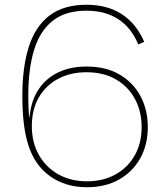

<svg xmlns="http://www.w3.org/2000/svg" viewBox="-20 -780 702 808"><path d="M346 -17Q414 -17 465.8 -45.8Q517.5 -74.5 546.8 -125.8Q576 -177 576 -245Q576 -311.5 547.8 -363.8Q519.5 -416 467.5 -446Q415.5 -476 344 -476Q277 -476 225 -448.5Q173 -421 143.5 -370.2Q114 -319.5 114 -249L109 -228L96 -286H104L106 -301Q114 -363 144.8 -407.5Q175.5 -452 226.2 -476Q277 -500 345 -500Q425 -500 482.5 -466.8Q540 -433.5 571 -375.8Q602 -318 602 -245Q602 -170.5 570 -113.5Q538 -56.5 480.5 -24.2Q423 8 346 8ZM346 8Q256 8 191 -38.2Q126 -84.5 99 -170Q86.5 -209 80.2 -260.8Q74 -312.5 74 -377Q74 -498 101.5 -583.8Q129 -669.5 188.5 -714.8Q248 -760 344 -760Q432 -760 493 -720Q554 -680 587 -604L562 -593Q532 -664.5 477 -699.8Q422 -735 344 -735Q255.5 -735 201.8 -692.5Q148 -650 123.5 -570Q99 -490 99 -377Q99 -343.5 100.8 -311.2Q102.5 -279 109 -236L114 -249Q114 -180.5 143.5 -128.2Q173 -76 225.2 -46.5Q277.5 -17 346 -17Z"/></svg>

Font: Hepta Slab ExtraLight ExtraLight
Style: Regular
Weight: 250
Version: Version 1.102